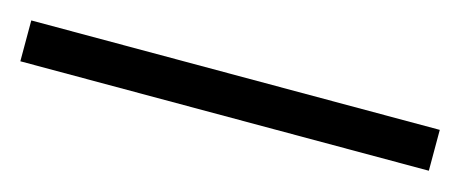

<svg xmlns="http://www.w3.org/2000/svg" viewBox="-22 -13 545 227"><g transform="rotate(15 250.0 100.0)"><path d="M0 75H500V125H0Z"/></g></svg>

Font: Lingua Franca
Style: Bold Italic
Weight: 700
Italic angle: -13°
Version: Version 1.19